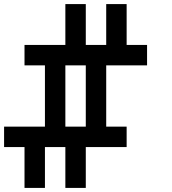

<svg xmlns="http://www.w3.org/2000/svg" viewBox="-20 -920 840 940"><path d="M0 -200V-300H200V-600H100V-700H300V-900H400V-700H500V-900H600V-700H700V-600H500V-300H600V-200H400V0H300V-200H200V0H100V-200ZM400 -300V-600H300V-300Z"/></svg>

Font: Galmuri9 Regular
Style: Regular
Weight: 400
Designer: Lee Minseo (quiple)
Version: Version 2.399;hotconv 1.1.1;makeotfexe 2.6.0 DEVELOPMENT